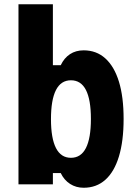

<svg xmlns="http://www.w3.org/2000/svg" viewBox="-20 -868 640 904"><path d="M374 16Q338 16 310 -2Q282 -20 266 -53H229V0H67V-848H229V-561H266Q282 -595 309.5 -613Q337 -631 374 -631Q434 -631 476 -593Q518 -555 540 -483.5Q562 -412 562 -308Q562 -204 540 -131.5Q518 -59 476 -21.5Q434 16 374 16ZM314 -125Q361 -125 384.5 -171Q408 -217 408 -308Q408 -399 384.5 -444.5Q361 -490 314 -490Q267 -490 243.5 -444Q220 -398 220 -307Q220 -217 243.5 -171Q267 -125 314 -125Z"/></svg>

Font: Martian Mono Condensed
Style: Bold
Weight: 700
Width: 3
Designer: Roman Shamin
Foundry: Evil Martians
Version: Version 1.000